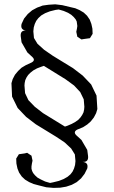

<svg xmlns="http://www.w3.org/2000/svg" viewBox="-20 -789 540 908"><path d="M377 -604.5 365.2 -602.5 345.7 -615.2 340.8 -638.7 343.8 -653.3 345.7 -666 342.8 -687.5 337.9 -697.3 329.1 -708 317.4 -718.8 301.8 -728.5 281.2 -737.3 257.8 -744.1 243.2 -742.2 215.8 -735.4 193.4 -726.6 174.8 -715.8 161.1 -703.1 151.4 -690.4 144.5 -675.8 139.6 -659.2 137.7 -640.6 140.6 -609.4 157.2 -582 188.5 -553.7 229.5 -525.4 325.2 -466.8 371.1 -431.6 411.1 -389.6 436.5 -336.9 440.4 -273.4 434.6 -253.9 423.8 -233.4 409.2 -214.8 392.6 -200.2 373 -187.5 344.7 -175.8Q325.2 -165 340.8 -149.4L365.2 -127L392.6 -80.1L396.5 -50.8Q399.4 -21.5 371.1 -23.4Q399.4 -20.5 392.6 7.8L379.9 33.2L363.3 54.7L342.8 72.3L319.3 85L293 93.8L264.6 98.6L233.4 99.6L199.2 96.7L164.1 87.9L138.7 81.1L118.2 72.3L98.6 60.5L83 45.9L70.3 27.3L62.5 7.8L57.6 -15.6L56.6 -39.1L69.3 -59.6L96.7 -63.5L108.4 -66.4L128.9 -52.7L133.8 -29.3L130.9 -15.6L128.9 -2V8.8L131.8 19.5L136.7 29.3L145.5 40L157.2 50.8L172.9 59.6L193.4 69.3L216.8 76.2L231.4 73.2L258.8 66.4L281.2 57.6L299.8 46.9L313.5 35.2L323.2 22.5L330.1 7.8L335 -8.8L336.9 -27.3L334 -58.6L316.4 -86.9L286.1 -115.2L245.1 -142.6L149.4 -201.2L103.5 -236.3L63.5 -278.3L37.1 -332L34.2 -395.5L40 -415L50.8 -435.5L65.4 -453.1L82 -468.8L101.6 -480.5L128.9 -493.2Q149.4 -503.9 132.8 -519.5L109.4 -541L82 -588.9L78.1 -617.2Q75.2 -646.5 103.5 -644.5Q75.2 -647.5 82 -675.8L93.8 -701.2L111.3 -722.7L131.8 -740.2L155.3 -752.9L181.6 -762.7L210 -766.6L241.2 -768.6L274.4 -764.6L310.5 -755.9L335.9 -750L356.4 -741.2L376 -729.5L391.6 -714.8L404.3 -696.3L412.1 -675.8L417 -653.3L418 -628.9L405.3 -608.4ZM175.8 -473.6 155.3 -465.8 137.7 -456.1 124 -445.3 113.3 -434.6 105.5 -422.9 99.6 -410.2 96.7 -396.5 95.7 -384.8 98.6 -348.6 114.3 -315.4 144.5 -284.2 183.6 -253.9 287.1 -190.4 298.8 -194.3 319.3 -203.1 336.9 -212.9 350.6 -222.7 361.3 -234.4 369.1 -246.1 375 -257.8 377.9 -271.5 378.9 -284.2 376 -319.3 359.4 -353.5 330.1 -384.8 290 -414.1 187.5 -477.5Z"/></svg>

Font: B2 Hana
Style: Regular
Weight: 500
Version: 2020-08-05; (max)